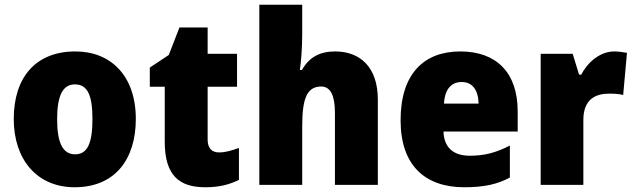

<svg xmlns="http://www.w3.org/2000/svg" viewBox="-20 -780 2675 810"><path d="M553 -278C553 -461 447 -563 298 -563C129 -563 38 -452 38 -278C38 -107 136 10 295 10C466 10 553 -109 553 -278ZM221 -277C221 -375 244 -424 296 -424C351 -424 370 -375 370 -278C370 -180 351 -129 297 -129C243 -129 221 -181 221 -277Z M904 -137C873 -137 856 -155 856 -191V-414H980V-553H856V-664H737L692 -548L612 -495V-414H675V-182C675 -39 737 10 846 10C908 10 948 -2 988 -21V-156C958 -145 932 -137 904 -137Z M1255 -641V-760H1074V0H1255V-247C1255 -358 1272 -415 1335 -415C1374 -415 1393 -378 1393 -304V0H1574V-360C1574 -498 1498 -563 1394 -563C1331 -563 1285 -540 1254 -485H1245C1250 -520 1255 -572 1255 -641Z M1922 -563C1767 -563 1670 -467 1670 -273C1670 -81 1774 10 1939 10C2023 10 2079 -3 2131 -31V-166C2073 -136 2024 -123 1962 -123C1889 -123 1853 -161 1851 -225H2164V-310C2164 -476 2072 -563 1922 -563ZM1928 -434C1973 -434 1998 -400 1999 -343H1853C1857 -408 1887 -434 1928 -434Z M2571 -563C2511 -563 2458 -516 2432 -465H2423L2396 -553H2261V0H2441V-274C2441 -364 2496 -385 2550 -385C2579 -385 2596 -383 2609 -379L2625 -557C2610 -560 2589 -563 2571 -563Z"/></svg>

Font: Noto Sans Georgian SemiCondensed Black
Style: Regular
Weight: 900
Width: 4
Designer: Monotype Design Team, Akaki Razmadze
Foundry: Google LLC
Version: Version 2.005